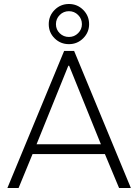

<svg xmlns="http://www.w3.org/2000/svg" viewBox="-20 -941 692 961"><path d="M505 -170H143L73 0H17L301 -686H351L635 0H576ZM326 -612H322L163 -219H485ZM224 -820Q224 -862 253.5 -891.5Q283 -921 325 -921Q367 -921 396.5 -891.5Q426 -862 426 -820Q426 -779 396.5 -749.5Q367 -720 325 -720Q283 -720 253.5 -749Q224 -778 224 -820ZM390 -820Q390 -847 371 -866Q352 -885 325 -885Q298 -885 279 -866Q260 -847 260 -820Q260 -793 279 -774.5Q298 -756 325 -756Q352 -756 371 -775Q390 -794 390 -820Z"/></svg>

Font: Chivo Thin
Style: Regular
Weight: 100
Designer: Hector Gatti
Foundry: Omnibus-Type
Version: Version 1.007